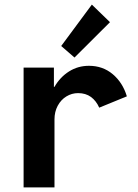

<svg xmlns="http://www.w3.org/2000/svg" viewBox="-20 -818 602 838"><path d="M533.7 -397.5 413.1 -348.1Q399.9 -377.9 377 -394.8Q354 -411.6 320.8 -411.6Q293.5 -411.6 269.8 -397.2Q246.1 -382.8 231.9 -356.4Q217.8 -330.1 217.8 -296.9V0H83V-522.9H215.3V-439H217.8Q242.2 -481.4 281.2 -506.1Q320.3 -530.8 368.2 -530.8Q428.7 -530.8 472.2 -494.1Q515.6 -457.5 533.7 -397.5ZM380.9 -797.9 460 -721.2 305.2 -566.9 247.1 -617.2Z"/></svg>

Font: Reddit Mono
Style: Bold
Weight: 700
Designer: Stephen Hutchings
Foundry: Reddit
Version: Version 1.009